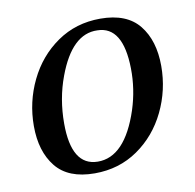

<svg xmlns="http://www.w3.org/2000/svg" viewBox="-58 -489 567 558"><g transform="rotate(-10 225.5 -210.0)"><path d="M28 -156Q28 -227 58.5 -290Q89 -353 144.5 -391.5Q200 -430 272 -430Q350 -430 386.5 -384.5Q423 -339 423 -264Q423 -193 392.5 -130Q362 -67 306.5 -28.5Q251 10 179 10Q101 10 64.5 -35.5Q28 -81 28 -156ZM317 -152Q336 -211 335 -272Q333 -397 258 -398Q183 -401 140 -285Q116 -221 116 -148Q116 -23 193 -22Q274 -21 317 -152Z"/></g></svg>

Font: Unna
Style: Italic
Weight: 400
Italic angle: -8.05°
Designer: Jorge de Buen Unna
Foundry: Omnibus-Type
Version: Version 2.008